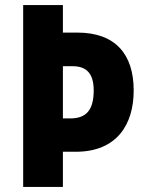

<svg xmlns="http://www.w3.org/2000/svg" viewBox="-20 -827 572 754"><path d="M505 -472C505 -614 433 -699 284 -699H227V-807H71V-93H227V-231H277C440 -231 505 -339 505 -472ZM256 -362H227V-567H265C321 -567 348 -537 348 -472C348 -394 318 -362 256 -362Z"/></svg>

Font: Noto Sans Kannada UI Condensed ExtraBold
Style: Regular
Weight: 800
Width: 3
Designer: Jelle Bosma - Monotype Design Team
Foundry: Monotype Imaging Inc.
Version: Version 2.005